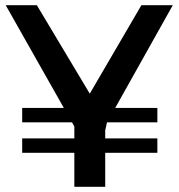

<svg xmlns="http://www.w3.org/2000/svg" viewBox="-20 -720 688 740"><path d="M385.5 0H266.5V-131H65.5V-186.5H266.5V-232.5L257.5 -248.5H65.5V-304H226L2 -700H122L326 -359L525 -700H646L424 -304H586.5V-248.5H392.5L385.5 -217.5V-186.5H586.5V-131H385.5Z"/></svg>

Font: Argentum Novus Medium
Style: Regular
Weight: 500
Designer: Julieta Ulanovsky (font) & Cristiano Sobral (main changes)
Foundry: Julieta Ulanovsky (font) & Cristiano Sobral (main changes)
Version: Version 3.00;November 27, 2020;FontCreator 13.0.0.2655 64-bi